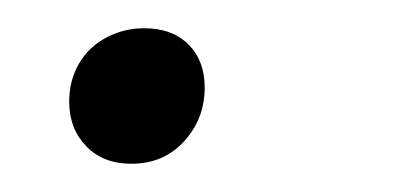

<svg xmlns="http://www.w3.org/2000/svg" viewBox="-20 -110 284 136"><path d="M73 6Q53 6 41 -6.5Q29 -19 29 -38Q29 -53 36 -65Q43 -77 55.5 -83.5Q68 -90 82 -90Q102 -90 113.5 -78.5Q125 -67 125 -48Q125 -26 110.5 -10Q96 6 73 6Z"/></svg>

Font: Savate ExtraLight
Style: Italic
Weight: 200
Italic angle: -11°
Designer: Max Esnée
Foundry: Plomb Type
Version: Version 2.000